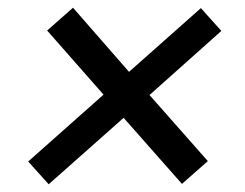

<svg xmlns="http://www.w3.org/2000/svg" viewBox="-20 -581 634 497"><path d="M500 -560 553 -501 367 -335 518 -164 451 -105 300 -276 106 -104 53 -163 248 -336 102 -502 169 -561 314 -395Z"/></svg>

Font: Aleo SemiBold
Style: Italic
Weight: 600
Italic angle: -7°
Designer: Alessio Laiso
Foundry: Alessio Laiso
Version: Version 2.001;gftools[0.9.29]